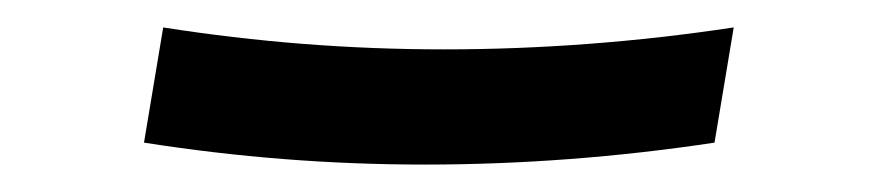

<svg xmlns="http://www.w3.org/2000/svg" viewBox="-20 -402 640 140"><path d="M290 -282Q238 -282 187 -286Q136 -290 85 -298L99 -382Q150 -374 201 -370Q252 -366 304 -366Q356 -366 409 -370Q462 -374 515 -382L501 -298Q448 -290 395 -286Q342 -282 290 -282Z"/></svg>

Font: Iosevka HT Medium Extended
Style: Italic
Weight: 500
Width: 7
Italic angle: -9°
Monospace: yes
Designer: Belleve Invis
Foundry: Belleve Invis
Version: Version 32.3.0; ttfautohint (v1.8.4)